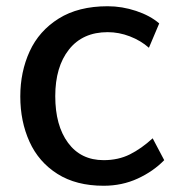

<svg xmlns="http://www.w3.org/2000/svg" viewBox="-20 -579 570 615"><path d="M45 -270Q45 -349 75 -414.5Q105 -480 168 -519.5Q231 -559 325 -559Q371 -559 416 -544Q461 -529 490 -504L457 -426Q431 -449 396 -462.5Q361 -476 325 -476Q245 -476 201 -420.5Q157 -365 157 -271Q157 -177 198 -121.5Q239 -66 312 -66Q359 -66 396 -84.5Q433 -103 469 -136L506 -66Q471 -30 421 -7Q371 16 312 16Q224 16 164 -22Q104 -60 74.5 -125Q45 -190 45 -270Z"/></svg>

Font: Martel Sans SemiBold
Style: Regular
Weight: 600
Designer: Dan Reynolds and Mathieu Réguer
Foundry: Dan Reynolds and Mathieu Réguer
Version: Version 1.002; ttfautohint (v1.1) -l 5 -r 5 -G 72 -x 0 -D la